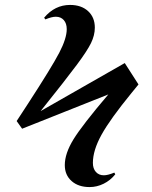

<svg xmlns="http://www.w3.org/2000/svg" viewBox="-20 -636 612 771"><path d="M339.8 115.2Q294.9 115.2 267.6 91.1Q240.2 66.9 240.2 26.9Q240.2 -19.5 274.9 -76.2Q309.6 -132.8 415 -256.8L68.8 -119.1L46.9 -149.9L92.8 -220.2Q188 -366.7 218 -424.3Q248 -481.9 248 -519Q248 -542 236.1 -555.4Q224.1 -568.8 204.1 -568.8Q188 -568.8 162.1 -558.1L157.2 -564.9Q200.2 -616.2 261.2 -616.2Q306.6 -616.2 333.7 -591.3Q360.8 -566.4 360.8 -524.9Q360.8 -494.6 345.5 -463.1Q330.1 -431.6 288.3 -375.5Q246.6 -319.3 143.1 -189.9L481 -382.8L536.1 -296.9L507.8 -262.2Q422.4 -157.7 387.7 -95Q353 -32.2 353 18.1Q353 41 365 54.4Q377 67.9 397 67.9Q413.1 67.9 439 57.1L442.9 64Q423.3 88.4 396.2 101.8Q369.1 115.2 339.8 115.2Z"/></svg>

Font: Display Semibold
Style: Regular
Weight: 600
Designer: Latin by Veronika Burian and Jose Scaglione. Greek by Irene Vlachou. Cyrillic by Vera Evstafieva.
Foundry: TypeTogether
Version: Version 3.002